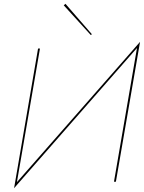

<svg xmlns="http://www.w3.org/2000/svg" viewBox="-20 -955 756 1009"><path d="M54 34 62 10 716 -735 707 -711ZM67 13 54 34 180 -700H190ZM589 0H579L702 -715L716 -735ZM324 -935 463 -775 457 -771 315 -927Z"/></svg>

Font: Jost Thin
Style: Italic
Weight: 200
Italic angle: -5°
Version: Version 3.710